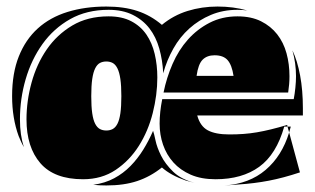

<svg xmlns="http://www.w3.org/2000/svg" viewBox="-20 -556 962 587"><path d="M461 -319Q461 -266 447 -210.5Q433 -155 404.5 -110Q376 -65 333.5 -36.5Q291 -8 234 -8Q146 -8 103.5 -57Q61 -106 61 -191Q61 -247 76.5 -303.5Q92 -360 123 -405Q154 -450 201 -478Q248 -506 312 -506Q353 -506 381.5 -491Q410 -476 427.5 -450.5Q445 -425 453 -391Q461 -357 461 -319ZM878 -253Q881 -268 883 -287.5Q885 -307 885 -323Q885 -363 874 -402Q889 -371 897.5 -325.5Q906 -280 906 -225V-203H583Q592 -170 615.5 -157.5Q639 -145 681 -145Q704 -145 724.5 -146.5Q745 -148 765.5 -151.5Q786 -155 808.5 -160.5Q831 -166 858 -174L859 -169H849Q825 -84 772.5 -46Q720 -8 639 -8Q595 -8 563 -22Q531 -36 510 -59.5Q489 -83 478.5 -113.5Q468 -144 468 -178Q468 -213 476 -253ZM480 -273Q489 -318 507.5 -360.5Q526 -403 554.5 -435Q583 -467 621 -486.5Q659 -506 706 -506Q748 -506 778 -491Q808 -476 827.5 -451Q847 -426 856 -393Q865 -360 865 -323Q865 -310 864 -298.5Q863 -287 861 -273ZM37 -140Q17 -195 17 -262Q17 -332 37.5 -383.5Q58 -435 95.5 -469Q133 -503 186.5 -519.5Q240 -536 305 -536Q359 -536 400 -522.5Q441 -509 475 -480Q510 -509 553.5 -522.5Q597 -536 645 -536Q694 -536 736 -524Q729 -525 721.5 -525.5Q714 -526 706 -526Q662 -526 625 -510.5Q588 -495 559 -469Q530 -443 510 -407.5Q490 -372 479 -332Q477 -372 467 -407.5Q457 -443 437 -469Q417 -495 386 -510.5Q355 -526 312 -526Q245 -526 194.5 -497.5Q144 -469 110 -421.5Q76 -374 58.5 -314Q41 -254 41 -191Q41 -143 53 -106Q49 -113 45 -121.5Q41 -130 37 -140ZM351 -262Q351 -294 348 -314.5Q345 -335 339 -347Q333 -359 324.5 -363.5Q316 -368 305 -368Q294 -368 285.5 -363.5Q277 -359 271 -347Q265 -335 262 -314.5Q259 -294 259 -262Q259 -230 262 -209.5Q265 -189 271 -177.5Q277 -166 285.5 -161.5Q294 -157 305 -157Q316 -157 324.5 -161.5Q333 -166 339 -177.5Q345 -189 348 -209.5Q351 -230 351 -262ZM548 -4Q502 -20 475 -44Q440 -16 399.5 -2.5Q359 11 305 11Q294 11 284.5 10.5Q275 10 265 9Q301 4 329 -11Q357 -26 379 -48.5Q401 -71 418 -98.5Q435 -126 448 -156Q451 -148 455.5 -126.5Q460 -105 472.5 -80Q485 -55 509 -31.5Q533 -8 575 3Q568 1 561.5 -0.5Q555 -2 548 -4ZM897 -29Q846 -12 801.5 -3.5Q757 5 709 8L667 11Q742 6 792 -36.5Q842 -79 864 -151ZM694 -324Q689 -357 676 -372Q663 -387 636 -387Q613 -387 599.5 -373.5Q586 -360 581 -324ZM864 -151 859 -169H869Z"/></svg>

Font: J.M. Nexus Grotesque
Style: Regular
Weight: 900
Designer: deFharo
Foundry: deFharo
Version: Version 3.003